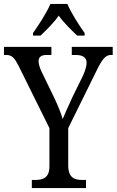

<svg xmlns="http://www.w3.org/2000/svg" viewBox="-24 -951 590 971"><path d="M143 -784V-771H181C212 -801 248 -835 273 -872C299 -835 335 -801 366 -771H404V-784C377 -822 335 -886 317 -931H231C212 -886 170 -822 143 -784ZM137 0H411V-41H391C353 -41 321 -52 321 -115V-303L465 -595C494 -655 512 -673 537 -673H546V-714H339V-673H359C392 -673 414 -662 414 -633C414 -617 407 -594 396 -569L341 -457C322 -415 304 -376 293 -349C284 -380 269 -417 250 -457L186 -589C179 -603 171 -626 171 -642C171 -658 180 -673 211 -673H236V-714H-4V-673H7C37 -673 49 -658 69 -620L226 -303V-110C226 -51 193 -41 154 -41H137Z"/></svg>

Font: Noto Serif Lao Condensed
Style: Regular
Weight: 400
Width: 3
Designer: Monotype Design Team
Foundry: Monotype Imaging Inc.
Version: Version 2.003